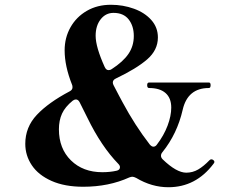

<svg xmlns="http://www.w3.org/2000/svg" viewBox="-20 -771 1004 805"><path d="M879 -92Q879 -89 875 -84Q801 14 686 14Q616 14 551 -25Q541 -30 535 -30Q530 -30 522 -27Q436 12 329 12Q251 12 196 -12.5Q141 -37 113.5 -78Q86 -119 86 -168Q86 -238 134.5 -289.5Q183 -341 272 -388Q284 -394 284 -405Q284 -412 282 -416Q251 -494 251 -560Q251 -613 275.5 -656.5Q300 -700 344 -725.5Q388 -751 445 -751Q496 -751 541.5 -734.5Q587 -718 614.5 -687Q642 -656 642 -614Q642 -561 597 -522Q552 -483 466 -442Q453 -436 453 -425Q453 -420 456 -414L479 -370L494 -342Q546 -245 608 -165Q616 -156 623 -156Q632 -156 638 -165Q667 -203 682.5 -244Q698 -285 698 -320Q698 -360 674 -381Q650 -402 605 -402Q597 -402 597 -414Q597 -425 605 -425H856Q863 -425 863 -414Q863 -402 856 -402Q767 -402 746 -311Q723 -210 661 -133Q655 -126 655 -118Q655 -110 662 -103Q720 -47 761 -47Q788 -47 811 -60.5Q834 -74 858 -99Q862 -103 866 -103Q871 -103 875 -99.5Q879 -96 879 -92ZM381 -621Q381 -574 419 -490Q425 -477 435 -477Q443 -477 448 -481Q496 -512 518.5 -545Q541 -578 541 -620Q541 -662 519.5 -689.5Q498 -717 456 -717Q423 -717 402 -690Q381 -663 381 -621ZM468 -55Q483 -58 483 -70Q483 -77 476 -84Q405 -157 347 -276L332 -306L314 -342Q308 -354 298 -354Q292 -354 285 -349Q253 -323 240 -294.5Q227 -266 227 -229Q227 -148 277.5 -98.5Q328 -49 409 -49Q441 -49 468 -55Z"/></svg>

Font: Shippori Mincho B1 ExtraBold
Style: Regular
Weight: 800
Designer: FONTDASU
Foundry: FONTDASU / Google Inc. / but / Adobe
Version: Version 3.110; ttfautohint (v1.8.3)